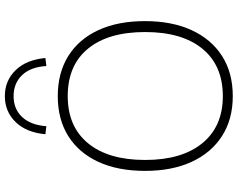

<svg xmlns="http://www.w3.org/2000/svg" viewBox="-114 -857 979 791"><g transform="rotate(-90 375.5 -461.5)"><path d="M375 8Q280 8 211 -36Q142 -80 104.5 -161Q67 -242 67 -353Q67 -465 104 -545.5Q141 -626 210 -669.5Q279 -713 375 -713Q471 -713 540.5 -669.5Q610 -626 647 -545.5Q684 -465 684 -354Q684 -242 646.5 -161Q609 -80 540 -36Q471 8 375 8ZM375 -33Q501 -33 570 -117Q639 -201 639 -353Q639 -505 570.5 -588.5Q502 -672 375 -672Q250 -672 181 -588.5Q112 -505 112 -353Q112 -202 181 -117.5Q250 -33 375 -33ZM251 -760 218 -764Q225 -842 268 -886.5Q311 -931 375 -931Q439 -931 482 -886.5Q525 -842 532 -764L499 -760Q495 -825 461.5 -860Q428 -895 375 -895Q322 -895 289 -860Q256 -825 251 -760Z"/></g></svg>

Font: Nunito Sans ExtraLight
Style: Regular
Weight: 200
Designer: Vernon Adams
Foundry: Vernon Adams
Version: Version 3.006; ttfautohint (v1.8.3)